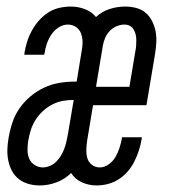

<svg xmlns="http://www.w3.org/2000/svg" viewBox="-20 -558 540 586"><path d="M102 8Q84 8 67.5 3.5Q51 -1 38 -11Q25 -21 17 -35.5Q9 -50 5.5 -67Q2 -84 2.5 -101.5Q3 -119 6 -136Q10 -160 17.5 -183Q25 -206 39 -226.5Q53 -247 72.5 -263.5Q92 -280 114.5 -290.5Q137 -301 161 -305Q185 -309 208 -309H214L229 -401Q232 -415 232 -429Q232 -443 227.5 -455.5Q223 -468 212 -475.5Q201 -483 187 -483Q172 -483 158.5 -474Q145 -465 136.5 -452Q128 -439 123 -424.5Q118 -410 116 -395Q115 -394 115 -393Q115 -392 115 -391H54Q54 -393 54.5 -394.5Q55 -396 55 -398Q58 -416 63.5 -433Q69 -450 78 -466Q87 -482 99.5 -496Q112 -510 127.5 -520Q143 -530 161 -534Q179 -538 196 -538Q219 -538 239.5 -530Q260 -522 273 -506Q291 -523 314.5 -530.5Q338 -538 362 -538Q380 -538 396.5 -533.5Q413 -529 425 -518.5Q437 -508 444.5 -493Q452 -478 455 -461.5Q458 -445 457 -427.5Q456 -410 453 -392L427 -237H264L246 -129Q244 -115 243.5 -101.5Q243 -88 246.5 -75.5Q250 -63 260.5 -55Q271 -47 284 -47Q299 -47 312 -56.5Q325 -66 332.5 -79Q340 -92 344.5 -106Q349 -120 352 -135Q352 -136 352 -137Q352 -138 352 -139H413Q413 -137 412.5 -135.5Q412 -134 412 -132Q409 -114 403.5 -97.5Q398 -81 390 -65Q382 -49 370 -35Q358 -21 342.5 -11Q327 -1 309.5 3.5Q292 8 275 8Q251 8 230 -1.5Q209 -11 197 -30Q178 -11 152.5 -1.5Q127 8 102 8ZM273 -293H375L393 -401Q395 -410 395.5 -418.5Q396 -427 396 -436Q396 -445 394 -453Q392 -461 388 -468Q384 -475 376.5 -479Q369 -483 360 -483Q348 -483 336 -478Q324 -473 315 -463.5Q306 -454 301 -442.5Q296 -431 294 -419ZM111 -47Q121 -47 132 -51.5Q143 -56 151.5 -64.5Q160 -73 166 -83Q172 -93 176 -103.5Q180 -114 182.5 -125Q185 -136 187 -147L205 -253Q188 -253 171.5 -250Q155 -247 139.5 -239Q124 -231 111 -219Q98 -207 88.5 -192Q79 -177 74 -161Q69 -145 66 -128Q64 -115 64 -100.5Q64 -86 69 -74Q74 -62 85.5 -54.5Q97 -47 111 -47Z"/></svg>

Font: Iosevka Slab Light Oblique
Style: Regular
Weight: 300
Italic angle: -9°
Monospace: yes
Designer: Belleve Invis
Foundry: Belleve Invis
Version: Version 11.1.1; ttfautohint (v1.8.3)